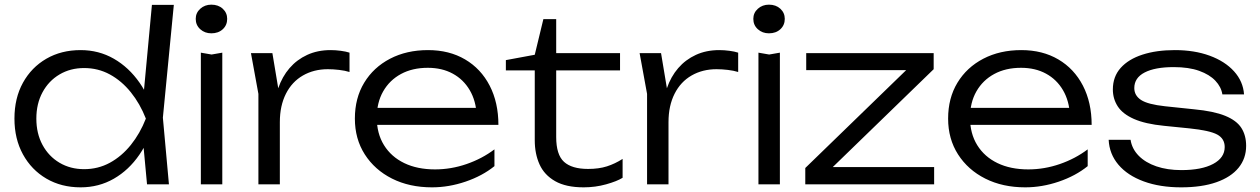

<svg xmlns="http://www.w3.org/2000/svg" viewBox="-20 -791 5408 824"><path d="M611 0 591 -215 618 -281 593 -352 632 -770H726L679 -286L705 0ZM646 -282Q624 -194 578.5 -127.5Q533 -61 468.5 -24Q404 13 326 13Q243 13 179 -24.5Q115 -62 78.5 -128.5Q42 -195 42 -282Q42 -370 78.5 -436Q115 -502 179 -539Q243 -576 326 -576Q404 -576 468.5 -539Q533 -502 579 -436Q625 -370 646 -282ZM136 -282Q136 -218 162.5 -169Q189 -120 235.5 -92.5Q282 -65 341 -65Q401 -65 451.5 -92.5Q502 -120 541.5 -169Q581 -218 606 -282Q581 -346 541.5 -395Q502 -444 451.5 -471.5Q401 -499 341 -499Q282 -499 235.5 -471.5Q189 -444 162.5 -395Q136 -346 136 -282Z M842 -565 888 -557 934 -565V0H842ZM887 -648Q859 -648 839.5 -665.5Q820 -683 820 -710Q820 -736 839.5 -753.5Q859 -771 887 -771Q917 -771 936 -753.5Q955 -736 955 -710Q955 -683 936 -665.5Q917 -648 887 -648Z M1057 -563H1149L1181 -371V0H1089V-388ZM1480 -565V-482Q1461 -488 1435.5 -491Q1410 -494 1387 -494Q1327 -494 1280 -467Q1233 -440 1207 -388.5Q1181 -337 1181 -267L1155 -303Q1157 -362 1174 -412Q1191 -462 1222.5 -498.5Q1254 -535 1298.5 -555.5Q1343 -576 1399 -576Q1420 -576 1442.5 -573Q1465 -570 1480 -565Z M1834 13Q1737 13 1662.5 -24.5Q1588 -62 1545.5 -128.5Q1503 -195 1503 -282Q1503 -370 1543 -436Q1583 -502 1654 -539Q1725 -576 1817 -576Q1908 -576 1976 -536Q2044 -496 2081.5 -423.5Q2119 -351 2119 -255H1573V-328H2080L2026 -295Q2023 -358 1996 -404Q1969 -450 1923 -475Q1877 -500 1816 -500Q1750 -500 1701 -473.5Q1652 -447 1624.5 -399Q1597 -351 1597 -286Q1597 -218 1628 -168Q1659 -118 1715 -91Q1771 -64 1847 -64Q1916 -64 1982.5 -87Q2049 -110 2102 -150V-78Q2050 -36 1978 -11.5Q1906 13 1834 13Z M2151 -489V-533L2275 -556L2312 -709H2367V-563H2641V-489H2367V-203Q2367 -127 2400.5 -96.5Q2434 -66 2504 -66Q2550 -66 2584.5 -77Q2619 -88 2652 -109V-28Q2628 -13 2581.5 0Q2535 13 2485 13Q2409 13 2362.5 -13.5Q2316 -40 2295.5 -85.5Q2275 -131 2275 -189V-489Z M2725 -563H2817L2849 -371V0H2757V-388ZM3148 -565V-482Q3129 -488 3103.5 -491Q3078 -494 3055 -494Q2995 -494 2948 -467Q2901 -440 2875 -388.5Q2849 -337 2849 -267L2823 -303Q2825 -362 2842 -412Q2859 -462 2890.5 -498.5Q2922 -535 2966.5 -555.5Q3011 -576 3067 -576Q3088 -576 3110.5 -573Q3133 -570 3148 -565Z M3235 -565 3281 -557 3327 -565V0H3235ZM3280 -648Q3252 -648 3232.5 -665.5Q3213 -683 3213 -710Q3213 -736 3232.5 -753.5Q3252 -771 3280 -771Q3310 -771 3329 -753.5Q3348 -736 3348 -710Q3348 -683 3329 -665.5Q3310 -648 3280 -648Z M3436 0V-70L3902 -522L3951 -490H3440V-563H3987V-494L3521 -42L3478 -74H3989V0Z M4380 13Q4283 13 4208.5 -24.5Q4134 -62 4091.5 -128.5Q4049 -195 4049 -282Q4049 -370 4089 -436Q4129 -502 4200 -539Q4271 -576 4363 -576Q4454 -576 4522 -536Q4590 -496 4627.5 -423.5Q4665 -351 4665 -255H4119V-328H4626L4572 -295Q4569 -358 4542 -404Q4515 -450 4469 -475Q4423 -500 4362 -500Q4296 -500 4247 -473.5Q4198 -447 4170.5 -399Q4143 -351 4143 -286Q4143 -218 4174 -168Q4205 -118 4261 -91Q4317 -64 4393 -64Q4462 -64 4528.5 -87Q4595 -110 4648 -150V-78Q4596 -36 4524 -11.5Q4452 13 4380 13Z M5328 -165Q5328 -111 5295.5 -71Q5263 -31 5200.5 -9Q5138 13 5049 13Q4958 13 4888.5 -12.5Q4819 -38 4780 -84Q4741 -130 4738 -191H4832Q4838 -152 4867 -122.5Q4896 -93 4943 -77Q4990 -61 5050 -61Q5137 -61 5186.5 -87.5Q5236 -114 5236 -160Q5236 -196 5204 -213.5Q5172 -231 5085 -240L4976 -251Q4895 -259 4846.5 -280.5Q4798 -302 4777 -334.5Q4756 -367 4756 -407Q4756 -462 4789.5 -499.5Q4823 -537 4883 -556.5Q4943 -576 5022 -576Q5106 -576 5171.5 -552Q5237 -528 5276 -485Q5315 -442 5319 -386H5226Q5221 -418 5196 -444.5Q5171 -471 5126.5 -487Q5082 -503 5017 -503Q4937 -503 4892.5 -480Q4848 -457 4848 -413Q4848 -381 4877 -362Q4906 -343 4980 -335L5104 -322Q5189 -314 5238 -294Q5287 -274 5307.5 -242Q5328 -210 5328 -165Z"/></svg>

Font: Unbounded Light
Style: Regular
Weight: 300
Designer: Luke Prowse, Jean-Baptiste Morizot, Fátima Lázaro, Florian Runge
Foundry: NaN
Version: Version 1.700